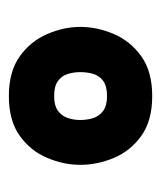

<svg xmlns="http://www.w3.org/2000/svg" viewBox="16 -766 372 444"><g transform="rotate(90 202.0 -544.0)"><path d="M202.2 -483.2Q224 -483.2 236 -491.9Q248 -500.5 252.8 -514.5Q257.5 -528.5 257.5 -543.5Q257.5 -560.2 252.8 -574.2Q248 -588.2 236 -596.9Q224 -605.5 202.2 -605.5Q179.5 -605.5 167.5 -596.9Q155.5 -588.2 151.1 -574.2Q146.8 -560.2 146.8 -543.5Q146.8 -528.5 151.1 -514.5Q155.5 -500.5 167.5 -491.9Q179.5 -483.2 202.2 -483.2ZM202.2 -378.5Q145.5 -378.5 110.4 -403.6Q75.2 -428.8 58.8 -467.1Q42.2 -505.5 42.2 -543.5Q42.2 -583.2 58.8 -621.5Q75.2 -659.8 110.4 -684.9Q145.5 -710 202.2 -710Q259 -710 294 -684.9Q329 -659.8 345.1 -621.5Q361.2 -583.2 361.2 -543.5Q361.2 -505.5 345.1 -467.1Q329 -428.8 294 -403.6Q259 -378.5 202.2 -378.5Z"/></g></svg>

Font: Haskoy
Style: Regular
Weight: 400
Designer: Ertekin Erdin
Foundry: Ertekin Erdin
Version: Version 1.500